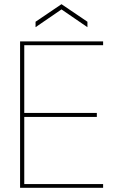

<svg xmlns="http://www.w3.org/2000/svg" viewBox="-20 -898 571 918"><path d="M76 0V-700H473V-682H96V-358H443V-339H96V-18H473V0ZM150 -768V-794L274 -878L398 -794V-768L274 -853Z"/></svg>

Font: DM Sans 16pt Thin
Style: Regular
Weight: 250
Version: Version 4.004;gftools[0.9.30]